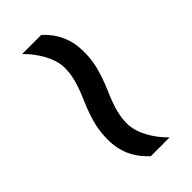

<svg xmlns="http://www.w3.org/2000/svg" viewBox="9 -629 554 554"><g transform="rotate(45 286.0 -352.5)"><path d="M269 -319C329 -293 363 -287 401 -287C449 -287 489 -306 521 -341V-418C489 -385 445 -359 406 -359C378 -359 350 -365 302 -386C241 -412 208 -418 170 -418C122 -418 82 -400 50 -365V-287C82 -320 127 -346 164 -346C193 -346 221 -340 269 -319Z"/></g></svg>

Font: Noto Sans Newa
Style: Regular
Weight: 400
Designer: Monotype Design Team
Foundry: Monotype Imaging Inc.
Version: Version 2.007